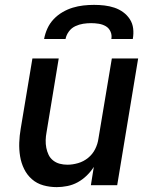

<svg xmlns="http://www.w3.org/2000/svg" viewBox="-20 -760 640 788"><path d="M213 8Q184 8 157.5 0.5Q131 -7 111 -24.5Q91 -42 79 -66.5Q67 -91 62.5 -118.5Q58 -146 59 -174.5Q60 -203 65 -232L113 -520H221L171 -217Q168 -201 167.5 -185Q167 -169 170 -153.5Q173 -138 179.5 -124.5Q186 -111 198 -101.5Q210 -92 225 -88Q240 -84 257 -84Q278 -84 300.5 -90.5Q323 -97 341.5 -112Q360 -127 370.5 -148Q381 -169 384 -191L439 -520H547L461 0H353L365 -75Q353 -56 336 -39.5Q319 -23 299 -12Q279 -1 256.5 3.5Q234 8 213 8ZM161 -600Q165 -622 174.5 -643Q184 -664 200 -681Q216 -698 236.5 -710Q257 -722 278.5 -728.5Q300 -735 322 -737.5Q344 -740 366 -740Q388 -740 409 -737.5Q430 -735 449.5 -728.5Q469 -722 485.5 -710Q502 -698 513 -681Q524 -664 526.5 -643Q529 -622 525 -600H437Q440 -616 433.5 -630.5Q427 -645 414 -652.5Q401 -660 385.5 -662.5Q370 -665 354 -665Q338 -665 321.5 -662.5Q305 -660 289 -652.5Q273 -645 262.5 -630.5Q252 -616 249 -600Z"/></svg>

Font: Iosevka Aile Semibold Oblique
Style: Regular
Weight: 600
Italic angle: -9°
Designer: Belleve Invis
Foundry: Belleve Invis
Version: Version 31.1.0; ttfautohint (v1.8.4)